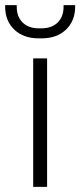

<svg xmlns="http://www.w3.org/2000/svg" viewBox="-42 -726 312 746"><path d="M87 -499H141V0H87ZM-22 -700V-706H23V-700Q23 -661 46 -638.5Q69 -616 108 -616H120Q159 -616 182 -638.5Q205 -661 205 -700V-706H250V-700Q250 -645 214.5 -611Q179 -577 120 -577H108Q49 -577 13.5 -611Q-22 -645 -22 -700Z"/></svg>

Font: Bai Jamjuree Light
Style: Regular
Weight: 300
Designer: Katatrad Aksorn Co.,Ltd.
Foundry: Cadson Demak Co.,Ltd.
Version: Version 1.000; ttfautohint (v1.6)